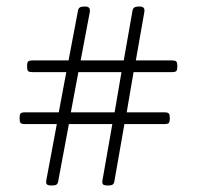

<svg xmlns="http://www.w3.org/2000/svg" viewBox="-20 -551 603 588"><path d="M183 -330H80Q70 -330 66.5 -333Q63 -336 63 -347V-349Q63 -360 66.5 -363Q70 -366 80 -366H190L218 -514Q219 -524 223.5 -527.5Q228 -531 239 -531H241Q258 -531 255 -514L227 -366H359L385 -514Q386 -524 390.5 -527.5Q395 -531 406 -531H408Q425 -531 422 -514L396 -366H506Q516 -366 519.5 -363Q523 -360 523 -349V-347Q523 -336 519.5 -333Q516 -330 506 -330H389L368 -207H483Q494 -207 497 -203.5Q500 -200 500 -190V-188Q500 -178 497 -174.5Q494 -171 483 -171H361L331 0Q330 10 326 13.5Q322 17 311 17H309Q299 17 295.5 13.5Q292 10 294 0L324 -171H191L159 0Q158 10 154 13.5Q150 17 139 17H137Q127 17 123.5 13.5Q120 10 122 0L154 -171H57Q46 -171 43 -174.5Q40 -178 40 -188V-190Q40 -200 43 -203.5Q46 -207 57 -207H160ZM352 -330H220L197 -207H331Z"/></svg>

Font: Crete Round
Style: Regular
Weight: 400
Designer: Veronika Burian
Foundry: TypeTogether
Version: Version 1.001